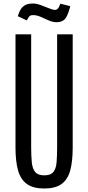

<svg xmlns="http://www.w3.org/2000/svg" viewBox="-20 -1053 498 1083"><path d="M229.5 10.3Q167.5 10.3 132.1 -14.9Q96.7 -40 82 -91.3Q67.4 -142.6 67.4 -220.7V-859.4H155.8V-223.1Q155.8 -172.9 159.4 -137Q163.1 -101.1 178.7 -82.5Q194.3 -64 229.5 -64Q265.6 -64 280.8 -82.5Q295.9 -101.1 299.1 -136.7Q302.2 -172.4 302.2 -222.7V-859.4H390.1V-220.7Q390.1 -142.6 376 -91.3Q361.8 -40 326.9 -14.9Q292 10.3 229.5 10.3ZM299.3 -927.7Q277.8 -927.7 254.9 -937.7Q231.9 -947.8 209.7 -957.8Q187.5 -967.8 167 -967.8Q159.2 -967.8 155.8 -966.8Q147.9 -964.8 142.8 -957.8Q137.7 -950.7 130.9 -938L80.6 -961.4Q90.3 -994.6 103.8 -1009.5Q117.2 -1024.4 132.8 -1028.8Q148.4 -1033.2 166 -1033.2Q186 -1033.2 210.4 -1024.2Q234.9 -1015.1 256.8 -1006.1Q278.8 -997.1 291 -997.1H293Q299.8 -998 306.2 -1004.2Q312.5 -1010.3 320.3 -1032.2L376.5 -1018.1L372.1 -1002.4Q358.4 -954.6 341.8 -941.2Q325.2 -927.7 299.3 -927.7Z"/></svg>

Font: AntonioLight
Style: Regular
Weight: 300
Designer: Vernon Adams
Foundry: Vernon Adams
Version: Version 1.002